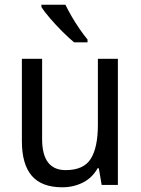

<svg xmlns="http://www.w3.org/2000/svg" viewBox="-20 -786 599 816"><path d="M481 -536V0H412L400 -71H395Q372 -30 332 -10Q292 10 245 10Q157 10 115 -39Q73 -88 73 -186V-536H159V-195Q159 -63 259 -63Q336 -63 366 -111.5Q396 -160 396 -255V-536ZM258 -766Q269 -743 285 -715.5Q301 -688 319 -662Q337 -636 352 -618V-606H295Q273 -624 245 -652Q217 -680 192.5 -708.5Q168 -737 156 -756V-766Z"/></svg>

Font: Noto Sans Kannada SemiCondensed
Style: Regular
Weight: 400
Width: 4
Designer: Jelle Bosma - Monotype Design Team
Foundry: Monotype Imaging Inc.
Version: Version 2.005; ttfautohint (v1.8.4.7-5d5b)